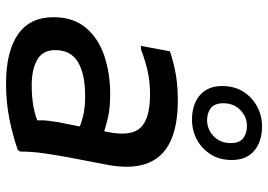

<svg xmlns="http://www.w3.org/2000/svg" viewBox="-146 -730 888 636"><g transform="rotate(90 298.0 -412.0)"><path d="M257 12Q151 12 94 -27.5Q37 -67 37 -145Q37 -211 72 -252.5Q107 -294 165 -313.5Q223 -333 292 -333Q341 -333 374.5 -324.5Q408 -316 421 -311L417 -225Q393 -236 365.5 -243Q338 -250 297 -250Q226 -250 186 -226.5Q146 -203 146 -151Q146 -109 178.5 -91Q211 -73 262 -73Q302 -73 334.5 -79Q367 -85 397 -99L382 -65Q379 -80 378.5 -96Q378 -112 380 -128.5Q382 -145 385 -162L417 -324Q433 -401 403.5 -433Q374 -465 292 -465Q247 -465 209 -455.5Q171 -446 144 -435H132L150 -531Q189 -544 227 -550.5Q265 -557 313 -557Q399 -557 451.5 -531Q504 -505 522.5 -452Q541 -399 525 -319L502 -199Q494 -156 488 -115Q482 -74 482 -35L477 -27Q425 -9 370.5 1.5Q316 12 257 12ZM377 -604Q326 -604 295.5 -630Q265 -656 265 -704Q265 -745 284 -774.5Q303 -804 333.5 -820Q364 -836 398 -836Q449 -836 479.5 -810Q510 -784 510 -736Q510 -695 491 -665.5Q472 -636 442 -620Q412 -604 377 -604ZM378 -654Q409 -654 431.5 -676Q454 -698 454 -732Q454 -761 438 -773.5Q422 -786 397 -786Q367 -786 344.5 -764Q322 -742 322 -708Q322 -679 338 -666.5Q354 -654 378 -654Z"/></g></svg>

Font: Kufam Medium
Style: Italic
Weight: 500
Italic angle: -11°
Designer: Artur Schmal
Foundry: Original Type
Version: Version 1.301; ttfautohint (v1.8.3)